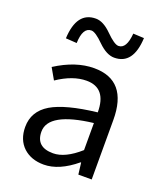

<svg xmlns="http://www.w3.org/2000/svg" viewBox="-149 -903 861 1014"><g transform="rotate(20 282.0 -396.5)"><path d="M103 -27Q58 -69 58 -141Q58 -229 138 -277Q217 -324 392 -344Q392 -481 280 -481Q203 -481 117 -423L81 -486Q192 -557 295 -557Q483 -557 483 -334V0H408L400 -65H397Q303 13 217 13Q147 13 103 -27ZM392 -132V-284Q147 -255 147 -147Q147 -60 243 -60Q311 -60 392 -132ZM283 -692Q236 -739 213 -739Q165 -739 162 -650L100 -654Q107 -806 214 -806Q256 -806 303 -759Q351 -711 374 -711Q419 -711 426 -799L487 -796Q480 -645 374 -645Q331 -645 283 -692Z"/></g></svg>

Font: KaiGen Gothic CN Regular
Style: Regular
Weight: 400
Designer: Ryoko NISHIZUKA  (kana & ideographs); Paul D. Hunt (Latin, Greek & Cyrillic); Wenlong ZHANG  (bopomofo); Sandoll Communi
Foundry: Adobe Systems Incorporated
Version: Version 1.002.20150501